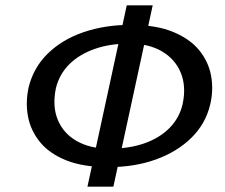

<svg xmlns="http://www.w3.org/2000/svg" viewBox="-20 -688 843 718"><path d="M386 -63Q291 -63 227.5 -88.5Q164 -114 129 -157.5Q94 -201 84.5 -253.5Q75 -306 87 -361Q105 -435 158.5 -487.5Q212 -540 292 -567.5Q372 -595 467 -595Q563 -595 626.5 -569Q690 -543 725 -500Q760 -457 769.5 -404Q779 -351 766 -297Q749 -225 695.5 -172.5Q642 -120 562.5 -91.5Q483 -63 386 -63ZM389 -132Q463 -132 520 -152Q577 -172 614 -209.5Q651 -247 663 -299Q677 -365 656 -416Q635 -467 585.5 -496Q536 -525 463 -525Q391 -525 334 -505Q277 -485 239.5 -448Q202 -411 189 -358Q175 -290 196.5 -239Q218 -188 268 -160Q318 -132 389 -132ZM307 10 454 -668H551L404 10Z"/></svg>

Font: Ysabeau SemiBold
Style: Italic
Weight: 600
Italic angle: -12°
Designer: Christian Thalmann (Catharsis Fonts)
Version: Version 2.002